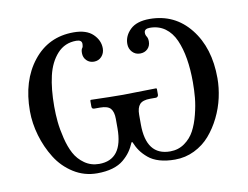

<svg xmlns="http://www.w3.org/2000/svg" viewBox="-57 -520 788 610"><g transform="rotate(-10 336.5 -215.0)"><path d="M298.8 -147.9Q298.8 -170.4 289.6 -181.2Q280.3 -191.9 255.9 -191.9H236.8Q229 -191.9 229 -200.2V-219.2L231 -221.2Q298.8 -219.2 335 -219.2L441.9 -221.2L443.8 -219.2V-200.2Q443.8 -196.8 441.4 -194.3Q439 -191.9 436 -191.9H417Q393.1 -191.9 383.5 -181.2Q374 -170.4 374 -147.9V-117.2Q374 -16.1 451.2 -16.1Q477.5 -16.1 497.8 -30.5Q518.1 -44.9 529.5 -66.4Q541 -87.9 548.3 -116.9Q555.7 -146 557.9 -170.4Q560.1 -194.8 560.1 -220.2Q560.1 -262.2 554.4 -296.1Q548.8 -330.1 536.9 -357.2Q524.9 -384.3 504.2 -399.2Q483.4 -414.1 455.1 -414.1Q437 -414.1 437 -400.9Q437 -394 440.9 -388.2Q444.8 -382.3 444.8 -372.1Q444.8 -357.4 435.3 -348.1Q425.8 -338.9 411.1 -338.9Q396 -338.9 386 -349.6Q376 -360.4 376 -376Q376 -401.9 396.7 -421.9Q417.5 -441.9 459 -441.9Q540 -441.9 589.6 -379.6Q639.2 -317.4 639.2 -219.2Q639.2 -188.5 632.1 -156.5Q625 -124.5 610.1 -94.2Q595.2 -64 574.7 -40.3Q554.2 -16.6 524.9 -2.2Q495.6 12.2 461.9 12.2Q434.1 12.2 412.4 5.9Q390.6 -0.5 376.5 -12.5Q362.3 -24.4 353.5 -36.9Q344.7 -49.3 337.9 -65.9H335Q328.1 -49.3 319.3 -36.9Q310.5 -24.4 296.4 -12.5Q282.2 -0.5 260.5 5.9Q238.8 12.2 210.9 12.2Q169.4 12.2 135 -9.5Q100.6 -31.2 79.1 -65.7Q57.6 -100.1 45.9 -140.1Q34.2 -180.2 34.2 -219.2Q34.2 -317.4 83.5 -379.6Q132.8 -441.9 213.9 -441.9Q255.4 -441.9 276.1 -421.9Q296.9 -401.9 296.9 -376Q296.9 -360.4 287.1 -349.6Q277.3 -338.9 262.2 -338.9Q248 -338.9 238.5 -348.4Q229 -357.9 229 -372.1Q229 -384.3 232.9 -388.2Q235.8 -392.6 235.8 -400.9Q235.8 -414.1 217.8 -414.1Q180.7 -414.1 156.5 -387.5Q132.3 -360.8 122.6 -318.8Q112.8 -276.9 112.8 -220.2Q112.8 -195.3 115.2 -170.7Q117.7 -146 124.8 -116.9Q131.8 -87.9 143.3 -66.4Q154.8 -44.9 175.3 -30.5Q195.8 -16.1 222.2 -16.1Q298.8 -16.1 298.8 -117.2Z"/></g></svg>

Font: Common Serif Medium
Style: Regular
Weight: 500
Designer: Philipp H. Poll, Khaled Hosny
Foundry: Stefan Peev, Context Ltd.
Version: Version 1.026